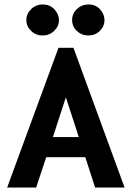

<svg xmlns="http://www.w3.org/2000/svg" viewBox="-20 -840 590 860"><path d="M406 0 362 -136H187L142 0H12L242 -626H309L538 0ZM275 -404 217 -226H333ZM171 -681Q141 -681 119.5 -701.5Q98 -722 98 -750Q98 -778 119.5 -799Q141 -820 171 -820Q204 -820 224 -798Q244 -776 244 -750Q244 -722 222.5 -701.5Q201 -681 171 -681ZM376 -681Q346 -681 324.5 -701Q303 -721 303 -750Q303 -779 324.5 -799.5Q346 -820 376 -820Q409 -820 428.5 -798Q448 -776 448 -750Q448 -722 427 -701.5Q406 -681 376 -681Z"/></svg>

Font: Inconsolata SemiExpanded ExtraBold
Style: Regular
Weight: 800
Width: 6
Monospace: yes
Designer: Raph Levien, Cyreal, Brenton Simpson
Foundry: Raph Levien, Cyreal, Google
Version: Version 3.001; ttfautohint (v1.8.2.53-6de2)